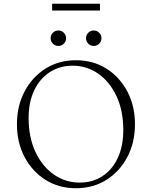

<svg xmlns="http://www.w3.org/2000/svg" viewBox="-20 -990 807 1020"><path d="M383 10Q293 10 222.5 -34Q152 -78 111 -155Q70 -232 70 -330Q70 -428 111 -505Q152 -582 222.5 -626Q293 -670 383 -670Q474 -670 544.5 -626Q615 -582 656 -505Q697 -428 697 -330Q697 -232 656 -155Q615 -78 544.5 -34Q474 10 383 10ZM404 -20Q472 -20 524.5 -54.5Q577 -89 606 -151.5Q635 -214 635 -299Q635 -402 599 -479Q563 -556 502 -598.5Q441 -641 366 -641Q298 -641 245 -607Q192 -573 162 -510.5Q132 -448 132 -363Q132 -260 168.5 -182.5Q205 -105 266.5 -62.5Q328 -20 404 -20ZM257 -934V-970H511V-934ZM290 -746Q273 -746 261 -758Q249 -770 249 -787Q249 -804 261 -816Q273 -828 290 -828Q307 -828 319 -816Q331 -804 331 -787Q331 -770 319 -758Q307 -746 290 -746ZM478 -746Q461 -746 449 -758Q437 -770 437 -787Q437 -804 449 -816Q461 -828 478 -828Q495 -828 507 -816Q519 -804 519 -787Q519 -770 507 -758Q495 -746 478 -746Z"/></svg>

Font: Spectral SC ExtraLight
Style: Regular
Weight: 275
Designer: Jean-Baptiste Levee
Foundry: Production Type
Version: Version 2.001